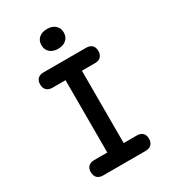

<svg xmlns="http://www.w3.org/2000/svg" viewBox="-225 -1064 1049 1177"><g transform="rotate(-30 300.0 -475.0)"><path d="M358 -109H451Q477 -109 491.5 -95Q506 -81 506 -55Q506 -29 491.5 -14.5Q477 0 451 0H149Q123 0 108.5 -14.5Q94 -29 94 -55Q94 -81 108.5 -95Q123 -109 149 -109H242V-621H149Q123 -621 108.5 -635.5Q94 -650 94 -676Q94 -702 108.5 -716Q123 -730 149 -730H451Q477 -730 491.5 -716Q506 -702 506 -676Q506 -650 491.5 -635.5Q477 -621 451 -621H358ZM300 -810Q264 -810 242.5 -829Q221 -848 221 -880Q221 -912 242.5 -931Q264 -950 300 -950Q336 -950 357.5 -931Q379 -912 379 -880Q379 -848 357.5 -829Q336 -810 300 -810Z"/></g></svg>

Font: Maple Mono SemiBold
Style: Regular
Weight: 600
Monospace: yes
Designer: subframe7536
Version: Version 7.000